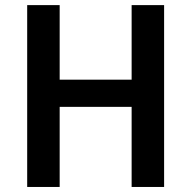

<svg xmlns="http://www.w3.org/2000/svg" viewBox="-20 -742 759 762"><path d="M631.3 -721.7V0H502.4V-317.9H216.8V0H87.9V-721.7H216.8V-425.8H502.4V-721.7Z"/></svg>

Font: Lycee Sans SemiBold
Style: Regular
Weight: 600
Designer: Justin Alvin
Foundry: Alkove Design
Version: Version 1.030